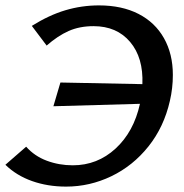

<svg xmlns="http://www.w3.org/2000/svg" viewBox="-28 -685 683 712"><path d="M613 -407Q613 -358 602 -311Q580 -214 522.5 -142Q465 -70 385 -31.5Q305 7 217 7Q149 7 91 -13.5Q33 -34 -8 -74L69 -141Q100 -106 145.5 -89Q191 -72 242 -72Q333 -72 400.5 -134Q468 -196 491 -300L170 -291L196 -379L500 -373Q504 -471 454.5 -529.5Q405 -588 319 -588Q267 -588 226.5 -570Q186 -552 145 -516L90 -589Q154 -629 214.5 -647Q275 -665 339 -665Q424 -665 485.5 -633.5Q547 -602 580 -543.5Q613 -485 613 -407Z"/></svg>

Font: Ysabeau Infant Semibold
Style: Italic
Weight: 600
Italic angle: -12°
Designer: Christian Thalmann (Catharsis Fonts)
Version: Version 0.003